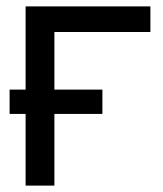

<svg xmlns="http://www.w3.org/2000/svg" viewBox="-20 -580 510 600"><path d="M10 -224V-300H300V-224ZM60 0V-560H450V-480H150V0Z"/></svg>

Font: Tektur
Style: Regular
Weight: 400
Designer: Adam Jagosz
Foundry: Adam Jagosz
Version: Version 1.005;gftools[0.9.30]